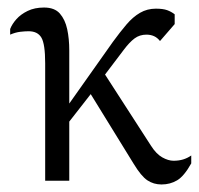

<svg xmlns="http://www.w3.org/2000/svg" viewBox="-20 -480 528 510"><path d="M100 0V-312Q100 -363 90 -380Q80 -397 56 -397Q46 -397 33.5 -395.5Q21 -394 7 -388V-403Q12 -416 23.5 -429Q35 -442 53.5 -451Q72 -460 97 -460Q125 -460 139 -444Q153 -428 158.5 -402.5Q164 -377 164 -346V-205L280 -369Q299 -395 316 -415Q333 -435 352 -446Q371 -457 394 -457Q413 -457 424 -453Q435 -449 444 -442V-416L405 -371Q398 -380 389 -384Q380 -388 369 -388Q351 -388 337.5 -378Q324 -368 309 -348L259 -282L381 -93Q395 -71 411 -62Q427 -53 441 -53Q455 -53 466.5 -56.5Q478 -60 488 -67V-46Q469 -12 450.5 -1Q432 10 409 10Q388 10 371.5 -1Q355 -12 335 -45L221 -230L164 -157V0Z"/></svg>

Font: Ancizar Serif Light
Style: Regular
Weight: 300
Designer: Cesar Puertas, Viviana Monsalve, Julian Moncada, Julian Prieto, Jose Castro, Felipe Aragon, Mariel Hernandez, Sara Alarc
Version: Version 8.100